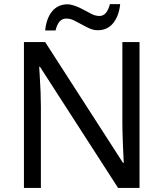

<svg xmlns="http://www.w3.org/2000/svg" viewBox="-20 -920 800 940"><path d="M663.1 0H558.1L175.8 -592.8H171.9L174.3 -553.2Q180.2 -464.4 180.2 -398.9V0H97.2V-713.9H201.2L582 -123H585.9Q585 -134.8 582 -206.8Q579.1 -278.8 579.1 -311V-713.9H663.1ZM459 -772Q438 -772 418 -781Q397.9 -790 378.9 -800.8Q359.4 -811.5 341.8 -820.3Q324.2 -829.1 303.7 -829.1Q265.6 -829.1 252 -771H201.2Q207 -830.6 235.4 -864.7Q263.7 -898.9 311 -898.9Q341.8 -898.4 393.6 -870.1Q412.6 -859.4 430.2 -850.6Q447.8 -841.8 467.3 -841.8Q503.4 -841.8 518.1 -899.9H568.4Q562.5 -841.8 534.2 -806.9Q505.9 -772 459 -772Z"/></svg>

Font: NotoSans
Style: Regular
Weight: 400
Designer: Monotype Design team
Foundry: Monotype Imaging Inc.
Version: Version 1.04